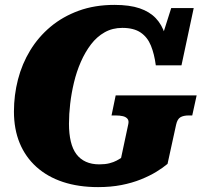

<svg xmlns="http://www.w3.org/2000/svg" viewBox="-20 -748 837 785"><path d="M262 -242Q262 -281 267 -324Q272 -367 282.5 -411Q293 -455 310.5 -495Q328 -535 352 -566.5Q376 -598 408 -616Q440 -634 480 -634Q527 -634 555 -615Q583 -596 597 -561.5Q611 -527 617 -481H722L772 -715H680L626 -545L669 -523Q666 -571 654 -609Q642 -647 617 -673.5Q592 -700 551 -714Q510 -728 448 -728Q367 -728 301.5 -704Q236 -680 186.5 -638.5Q137 -597 103.5 -542Q70 -487 53.5 -423Q37 -359 37 -292Q37 -220 60.5 -163Q84 -106 129 -65.5Q174 -25 237.5 -4Q301 17 381 17Q433 17 476.5 8.5Q520 0 556 -14.5Q592 -29 619 -45.5Q646 -62 665 -78L700 -238Q705 -261 717.5 -268.5Q730 -276 752 -276H766L784 -358H453L436 -276H452Q470 -276 482.5 -273Q495 -270 501.5 -262Q508 -254 504 -238L475 -102Q469 -98 457 -91.5Q445 -85 427.5 -80.5Q410 -76 386 -76Q355 -76 331.5 -86.5Q308 -97 292.5 -117.5Q277 -138 269.5 -169.5Q262 -201 262 -242Z"/></svg>

Font: Roboto Serif ExtraBold
Style: Italic
Weight: 800
Italic angle: -10°
Version: Version 1.007